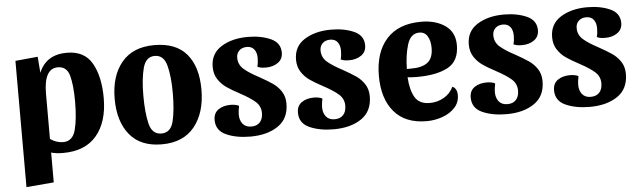

<svg xmlns="http://www.w3.org/2000/svg" viewBox="-47 -701 3552 1065"><g transform="rotate(-5 1729.5 -168.5)"><path d="M532 -262Q532 -130 468.5 -54Q405 22 281 22Q243 22 215 14V180L62 193V-510L187 -522L194 -432Q234 -530 350 -530Q448 -530 490 -455.5Q532 -381 532 -262ZM215 -313V-62Q249 -38 287 -38Q340 -38 356 -99Q372 -160 372 -257Q372 -347 357.5 -400.5Q343 -454 293 -454Q215 -454 215 -313Z M1076 -262Q1076 -133 1013.5 -55.5Q951 22 831 22Q713 22 652.5 -52Q592 -126 592 -252Q592 -379 654.5 -454.5Q717 -530 837 -530Q957 -530 1016.5 -459.5Q1076 -389 1076 -262ZM916 -257Q916 -349 900 -409.5Q884 -470 834 -470Q784 -470 768 -409Q752 -348 752 -257Q752 -160 767 -99Q782 -38 834 -38Q886 -38 901 -99Q916 -160 916 -257Z M1289 -420Q1289 -382 1317 -357Q1345 -332 1402 -302Q1447 -277 1474 -258.5Q1501 -240 1520 -211.5Q1539 -183 1539 -143Q1539 -60 1479 -19Q1419 22 1324 22Q1246 22 1190 -3Q1134 -28 1134 -87Q1134 -125 1161 -144Q1188 -163 1230 -163Q1242 -163 1255.5 -160.5Q1269 -158 1276 -153Q1270 -123 1270 -106Q1270 -73 1286.5 -53Q1303 -33 1334 -33Q1365 -33 1382 -51.5Q1399 -70 1399 -103Q1399 -141 1371 -166Q1343 -191 1287 -221Q1242 -245 1214.5 -264Q1187 -283 1168 -312Q1149 -341 1149 -381Q1149 -455 1209 -492.5Q1269 -530 1357 -530Q1430 -530 1484 -506Q1538 -482 1538 -427Q1538 -391 1510.5 -371.5Q1483 -352 1443 -352Q1410 -352 1396 -361Q1402 -381 1402 -409Q1402 -439 1388 -457Q1374 -475 1347 -475Q1321 -475 1305 -460Q1289 -445 1289 -420Z M1753 -420Q1753 -382 1781 -357Q1809 -332 1866 -302Q1911 -277 1938 -258.5Q1965 -240 1984 -211.5Q2003 -183 2003 -143Q2003 -60 1943 -19Q1883 22 1788 22Q1710 22 1654 -3Q1598 -28 1598 -87Q1598 -125 1625 -144Q1652 -163 1694 -163Q1706 -163 1719.5 -160.5Q1733 -158 1740 -153Q1734 -123 1734 -106Q1734 -73 1750.5 -53Q1767 -33 1798 -33Q1829 -33 1846 -51.5Q1863 -70 1863 -103Q1863 -141 1835 -166Q1807 -191 1751 -221Q1706 -245 1678.5 -264Q1651 -283 1632 -312Q1613 -341 1613 -381Q1613 -455 1673 -492.5Q1733 -530 1821 -530Q1894 -530 1948 -506Q2002 -482 2002 -427Q2002 -391 1974.5 -371.5Q1947 -352 1907 -352Q1874 -352 1860 -361Q1866 -381 1866 -409Q1866 -439 1852 -457Q1838 -475 1811 -475Q1785 -475 1769 -460Q1753 -445 1753 -420Z M2490 -107Q2490 -66 2463 -37Q2436 -8 2393.5 7Q2351 22 2306 22Q2187 22 2125 -51Q2063 -124 2063 -251Q2063 -382 2129.5 -456Q2196 -530 2322 -530Q2403 -530 2456 -493Q2509 -456 2509 -384Q2509 -295 2446 -261Q2383 -227 2274 -227Q2240 -227 2221 -230Q2225 -159 2249 -118Q2273 -77 2331 -77Q2374 -77 2410 -97.5Q2446 -118 2464 -156Q2490 -144 2490 -107ZM2221 -276H2241Q2304 -275 2336 -299Q2368 -323 2368 -381Q2368 -419 2353 -445Q2338 -471 2307 -471Q2259 -471 2240.5 -412.5Q2222 -354 2221 -276Z M2715 -420Q2715 -382 2743 -357Q2771 -332 2828 -302Q2873 -277 2900 -258.5Q2927 -240 2946 -211.5Q2965 -183 2965 -143Q2965 -60 2905 -19Q2845 22 2750 22Q2672 22 2616 -3Q2560 -28 2560 -87Q2560 -125 2587 -144Q2614 -163 2656 -163Q2668 -163 2681.5 -160.5Q2695 -158 2702 -153Q2696 -123 2696 -106Q2696 -73 2712.5 -53Q2729 -33 2760 -33Q2791 -33 2808 -51.5Q2825 -70 2825 -103Q2825 -141 2797 -166Q2769 -191 2713 -221Q2668 -245 2640.5 -264Q2613 -283 2594 -312Q2575 -341 2575 -381Q2575 -455 2635 -492.5Q2695 -530 2783 -530Q2856 -530 2910 -506Q2964 -482 2964 -427Q2964 -391 2936.5 -371.5Q2909 -352 2869 -352Q2836 -352 2822 -361Q2828 -381 2828 -409Q2828 -439 2814 -457Q2800 -475 2773 -475Q2747 -475 2731 -460Q2715 -445 2715 -420Z M3179 -420Q3179 -382 3207 -357Q3235 -332 3292 -302Q3337 -277 3364 -258.5Q3391 -240 3410 -211.5Q3429 -183 3429 -143Q3429 -60 3369 -19Q3309 22 3214 22Q3136 22 3080 -3Q3024 -28 3024 -87Q3024 -125 3051 -144Q3078 -163 3120 -163Q3132 -163 3145.5 -160.5Q3159 -158 3166 -153Q3160 -123 3160 -106Q3160 -73 3176.5 -53Q3193 -33 3224 -33Q3255 -33 3272 -51.5Q3289 -70 3289 -103Q3289 -141 3261 -166Q3233 -191 3177 -221Q3132 -245 3104.5 -264Q3077 -283 3058 -312Q3039 -341 3039 -381Q3039 -455 3099 -492.5Q3159 -530 3247 -530Q3320 -530 3374 -506Q3428 -482 3428 -427Q3428 -391 3400.5 -371.5Q3373 -352 3333 -352Q3300 -352 3286 -361Q3292 -381 3292 -409Q3292 -439 3278 -457Q3264 -475 3237 -475Q3211 -475 3195 -460Q3179 -445 3179 -420Z"/></g></svg>

Font: Sansita
Style: Bold
Weight: 700
Designer: Pablo Cosgaya
Foundry: Omnibus-Type
Version: Version 1.006